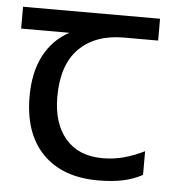

<svg xmlns="http://www.w3.org/2000/svg" viewBox="-45 -579 579 631"><g transform="rotate(5 245.0 -263.5)"><path d="M301 10Q183 10 118 -57Q53 -124 53 -245Q53 -325 82 -380.5Q111 -436 165 -465H6V-537H458V-465H345Q251 -465 197.5 -411.5Q144 -358 144 -252Q144 -165 187 -114.5Q230 -64 310 -64Q347 -64 381 -73.5Q415 -83 447 -99V-21Q418 -5 383 2.5Q348 10 301 10Z"/></g></svg>

Font: lkannada05
Style: Book
Weight: 400
Designer: Jelle Bosma - Monotype Design Team
Foundry: Monotype Imaging Inc.
Version: Version 2.003